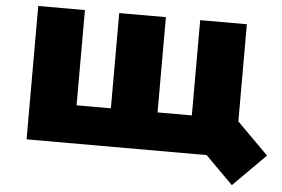

<svg xmlns="http://www.w3.org/2000/svg" viewBox="-56 -780 1477 1004"><g transform="rotate(5 682.5 -277.5)"><path d="M105 0V-700H350V-200H530V-700H775V-200H955V-700H1200V-190L1365 -25L1195 145L1050 0Z"/></g></svg>

Font: Imperial One
Style: Regular
Weight: 400
Designer: Jovanny Lemonad
Foundry: Jovanny Lemonad
Version: Version 1.000